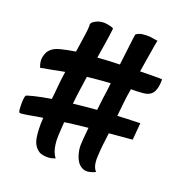

<svg xmlns="http://www.w3.org/2000/svg" viewBox="-83 -611 626 660"><g transform="rotate(15 230.5 -281.5)"><path d="M401.4 -523.4Q395.5 -503.9 390.6 -482.9Q385.7 -461.9 380.9 -445.3Q376 -425.8 371.1 -406.2Q385.7 -405.3 399.4 -404.3Q411.1 -403.3 424.8 -402.3Q438.5 -401.4 451.2 -399.4Q449.2 -367.2 436.5 -351.1Q423.8 -335 393.6 -336.9Q384.8 -336.9 375.5 -337.4Q366.2 -337.9 356.4 -338.9Q349.6 -313.5 344.7 -288.6Q339.8 -263.7 335 -238.3Q348.6 -238.3 363.3 -237.3Q376 -236.3 390.1 -235.8Q404.3 -235.4 418 -234.4L407.2 -172.9H322.3Q310.5 -122.1 305.7 -85.4Q300.8 -48.8 314.5 -33.2Q300.8 -27.3 285.6 -26.9Q270.5 -26.4 256.8 -40Q246.1 -51.8 241.7 -72.3Q237.3 -92.8 239.3 -109.4Q240.2 -116.2 242.7 -132.3Q245.1 -148.4 250 -172.9Q227.5 -171.9 207 -171.9Q186.5 -171.9 164.1 -169.9Q159.2 -140.6 156.7 -120.6Q154.3 -100.6 155.3 -86.4Q156.2 -72.3 159.2 -62Q162.1 -51.8 168 -42Q153.3 -38.1 143.1 -38.6Q132.8 -39.1 126 -41Q118.2 -43 112.3 -45.9Q89.8 -61.5 86.9 -91.3Q84 -121.1 90.8 -166Q54.7 -163.1 32.2 -161.1Q9.8 -159.2 6.8 -162.1Q4.9 -165 4.9 -174.3Q4.9 -183.6 5.9 -193.8Q6.8 -204.1 8.8 -212.9Q10.7 -221.7 12.7 -223.6Q15.6 -225.6 39.6 -229.5Q63.5 -233.4 102.5 -236.3Q107.4 -258.8 111.3 -282.2Q115.2 -305.7 123 -337.9Q108.4 -336.9 92.8 -335Q79.1 -333 64 -332Q48.8 -331.1 36.1 -329.1Q31.2 -343.8 32.2 -356Q33.2 -368.2 38.1 -377Q42 -387.7 50.8 -394.5Q62.5 -405.3 87.4 -409.2Q112.3 -413.1 140.6 -415Q147.5 -441.4 152.3 -463.9Q157.2 -482.4 160.2 -499Q163.1 -515.6 162.1 -518.6Q166 -525.4 172.9 -528.8Q179.7 -532.2 186.5 -534.2Q194.3 -536.1 203.1 -536.1Q210.9 -536.1 218.8 -534.2Q225.6 -532.2 231.9 -530.3Q238.3 -528.3 243.2 -524.4Q237.3 -495.1 230.5 -468.8Q223.6 -442.4 216.8 -414.1Q237.3 -414.1 257.8 -413.1Q278.3 -412.1 297.9 -411.1Q301.8 -428.7 305.7 -448.2Q309.6 -464.8 313.5 -484.9Q317.4 -504.9 322.3 -524.4Q332 -531.2 345.7 -531.7Q359.4 -532.2 372.1 -530.3Q386.7 -527.3 401.4 -523.4ZM262.7 -240.2Q268.6 -270.5 271.5 -282.7Q274.4 -294.9 275.9 -301.3Q277.3 -307.6 278.8 -314.5Q280.3 -321.3 284.2 -340.8Q240.2 -341.8 199.2 -340.8Q193.4 -315.4 187.5 -290.5Q181.6 -265.6 176.8 -239.3Q199.2 -240.2 220.7 -240.2Q242.2 -240.2 262.7 -240.2Z"/></g></svg>

Font: Rancho
Style: Regular
Weight: 400
Designer: Font Diner, Inc
Foundry: Font Diner, Inc
Version: Version 1.001